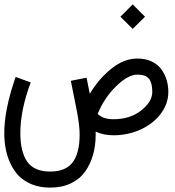

<svg xmlns="http://www.w3.org/2000/svg" viewBox="-249 -605 800 876"><path d="M300.3 -528.8 356.4 -585 412.6 -528.8 356.4 -473.1ZM196.8 -85.4Q221.2 -61 268.6 -61Q344.7 -61 395.3 -101.1Q445.8 -141.1 445.8 -185.5Q445.8 -226.6 430.7 -245.6Q415.5 -264.6 377.9 -264.6Q335 -264.6 280.3 -210.9Q225.6 -157.2 196.8 -85.4ZM74.2 -236.3 146 -250.5 160.6 -177.2Q202.6 -246.6 259.8 -292.2Q316.9 -337.9 377.9 -337.9Q414.6 -337.9 442.6 -324.7Q470.7 -311.5 486.8 -289.3Q502.9 -267.1 511 -241Q519 -214.8 519 -185.5Q519 -131.8 484.4 -85.9Q449.7 -40 392.1 -13.9Q334.5 12.2 268.6 12.2Q223.6 12.2 187.5 -4.4V9.3Q187.5 59.1 175.5 101.3Q163.6 143.6 139.4 177.7Q115.2 211.9 74.5 231.4Q33.7 251 -20 251Q-65.9 251 -102.3 236.6Q-138.7 222.2 -162.1 198.5Q-185.5 174.8 -200.9 142.1Q-216.3 109.4 -222.9 74.7Q-229.5 40 -229.5 2Q-229.5 -105 -177.7 -253.9L-108.9 -229Q-156.2 -102.5 -156.2 2Q-156.2 87.4 -124.8 132.6Q-93.3 177.7 -20 177.7Q50.8 177.7 82.5 135.5Q114.3 93.3 114.3 9.3Q114.3 -30.8 102.5 -94.2Z"/></svg>

Font: AzarMehrMonospaced
Style: SerifBold
Weight: 1
Designer: Amin Abedi
Version: Version 1.00